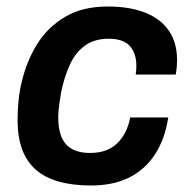

<svg xmlns="http://www.w3.org/2000/svg" viewBox="-20 -558 587 590"><path d="M260 12Q145 12 89.5 -37Q34 -86 34 -189Q34 -219 37 -249Q40 -279 47 -307Q62 -371 94.5 -423Q127 -475 180.5 -506.5Q234 -538 311 -538Q379 -538 426.5 -519Q474 -500 499 -463.5Q524 -427 524 -374Q524 -363 523 -351.5Q522 -340 520 -329H397Q398 -336 398.5 -342.5Q399 -349 399 -356Q399 -394 379 -416.5Q359 -439 314 -439Q271 -439 242 -418.5Q213 -398 195.5 -361Q178 -324 168 -275Q165 -258 163 -244Q161 -230 160 -218.5Q159 -207 159 -197Q159 -141 183 -114.5Q207 -88 257 -88Q310 -88 340.5 -118Q371 -148 380 -197H497Q487 -131 456.5 -84Q426 -37 377 -12.5Q328 12 260 12Z"/></svg>

Font: Archivo Variable SemiBold
Style: Italic
Weight: 600
Italic angle: -10°
Designer: Hector Gatti
Foundry: Omnibus-Type
Version: Version 2.001